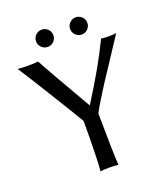

<svg xmlns="http://www.w3.org/2000/svg" viewBox="-145 -899 872 1003"><g transform="rotate(-20 291.0 -397.5)"><path d="M359.6 -716.1Q345.2 -730 345.2 -750Q345.2 -770 359.6 -783.9Q374 -797.9 393.1 -797.9Q412.1 -797.9 426.5 -783.9Q440.9 -770 440.9 -750Q440.9 -730 426.5 -716.1Q412.1 -702.1 393.1 -702.1Q374 -702.1 359.6 -716.1ZM169.9 -716.1Q155.8 -730 155.8 -750Q155.8 -770 169.9 -783.9Q184.1 -797.9 204.1 -797.9Q224.1 -797.9 238 -783.9Q252 -770 252 -750Q252 -730 238 -716.1Q224.1 -702.1 204.1 -702.1Q184.1 -702.1 169.9 -716.1ZM333 -285.2Q335 -53.2 339.8 2.9Q321.8 0 289.8 0Q257.8 0 240.2 2.9Q247.1 -74.2 247.1 -274.9Q217.3 -325.7 131.1 -465.3Q44.9 -605 16.1 -647.9Q41 -645 73.2 -645Q104 -645 129.9 -647.9Q153.8 -601.1 305.2 -339.8Q417 -515.6 480 -647.9Q498 -645 522 -645Q543.9 -645 564 -647.9Q533.2 -600.1 485.1 -527.6Q437 -455.1 416.5 -423.6Q396 -392.1 372.1 -353Q348.1 -314 333 -285.2Z"/></g></svg>

Font: Biolilbert
Style: Regular
Weight: 400
Designer: Philipp H. Poll
Foundry: Philipp H. Poll
Version: Version 1.1.0